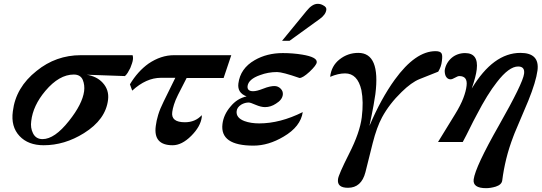

<svg xmlns="http://www.w3.org/2000/svg" viewBox="-20 -742 2829 1002"><path d="M674 -434Q673 -423 669 -411.5Q665 -400 660 -387Q653 -373 646.5 -362.5Q640 -352 632 -345L433 -352Q486 -343 516 -310Q550 -273 544 -222Q532 -118 418 -47Q317 16 208 16Q127 16 82 -32Q36 -81 47 -161Q62 -286 171 -372Q272 -454 402 -454H672Q675 -445 674 -434ZM419 -266Q423 -298 412 -325Q400 -353 365 -353Q289 -353 217 -268Q152 -191 143 -110Q138 -75 152 -47Q167 -16 202 -16Q265 -16 340 -111Q410 -199 419 -266Z M1187 -454 1147 -335H954L909 -247Q895 -219 888 -196.5Q881 -174 879 -158Q871 -104 945 -104Q999 -104 1033 -141V-131Q1027 -82 978 -33Q929 16 881 16Q779 16 793 -85Q796 -111 805.5 -142.5Q815 -174 834 -212L895 -336H820Q743 -336 670 -269L658 -302Q699 -370 755 -410Q820 -454 888 -454Z M1683 -691Q1680 -666 1650 -644L1491 -529H1452L1579 -684Q1609 -722 1638 -722Q1654 -722 1667 -714Q1685 -705 1683 -691ZM1633 -417Q1632 -402 1595 -367Q1560 -335 1543 -335Q1454 -366 1426 -366Q1379 -366 1337 -350Q1277 -329 1272 -293Q1269 -266 1301 -266Q1320 -266 1353 -279Q1373 -287 1387.5 -290Q1402 -293 1412 -293Q1431 -293 1444.5 -279.5Q1458 -266 1456 -248Q1453 -221 1420 -201Q1393 -183 1363 -183Q1342 -183 1314 -195Q1287 -207 1278 -207Q1258 -207 1239 -196Q1217 -182 1215 -162Q1211 -127 1256 -110Q1289 -98 1333 -98Q1442 -98 1560 -157Q1549 -81 1460 -29Q1381 18 1303 18Q1127 18 1141 -95Q1147 -144 1183 -186Q1217 -228 1267 -239Q1218 -257 1224 -306Q1234 -385 1309 -428Q1373 -465 1456 -465Q1482 -465 1507.5 -463Q1533 -461 1557 -457Q1636 -444 1633 -417Z M2286 -423Q2283 -394 2267 -368L2169 -329Q2127 -312 2076 -262Q2044 -231 2018.5 -198Q1993 -165 1974 -130Q1946 -78 1925 5Q1915 43 1906 81Q1897 119 1887 157Q1866 238 1796 238Q1738 238 1744 193Q1746 171 1802 60Q1830 5 1846.5 -42.5Q1863 -90 1868 -130Q1878 -211 1866 -272Q1846 -359 1781 -359Q1745 -359 1703 -341Q1709 -398 1752 -432Q1795 -466 1850 -466Q1966 -466 1939 -251Q1937 -234 1929.5 -192.5Q1922 -151 1908 -85Q1969 -228 2040 -326Q2148 -475 2253 -475Q2279 -475 2285 -462Q2290 -451 2286 -423Z M2785 -374Q2777 -315 2737 -216Q2700 -128 2680.5 -82.5Q2661 -37 2659 -30Q2636 30 2622 87Q2608 144 2601 200Q2598 222 2567 232Q2540 240 2517 240Q2446 240 2452 194Q2461 128 2584 -88Q2709 -308 2715 -357Q2720 -395 2684 -395Q2636 -395 2573 -313Q2524 -251 2468 -143Q2449 -108 2431.5 -72Q2414 -36 2395 -1H2266L2355 -146Q2384 -193 2398 -230Q2412 -267 2415 -295Q2421 -345 2377 -345Q2369 -345 2354.5 -336.5Q2340 -328 2331 -328Q2315 -328 2306 -345Q2300 -359 2301 -376Q2304 -395 2313.5 -411.5Q2323 -428 2337 -440Q2351 -452 2369 -458.5Q2387 -465 2407 -465Q2478 -465 2468 -380Q2466 -362 2459.5 -337Q2453 -312 2442 -280Q2554 -466 2696 -466Q2797 -466 2785 -374Z"/></svg>

Font: DG Didot
Style: Bold Italic
Weight: 700
Designer: David Gatwood, Takis Katsoulidis, and George D. Matthiopoulos
Foundry: David Gatwood
Version: Version 1.0